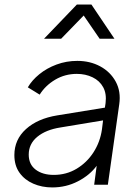

<svg xmlns="http://www.w3.org/2000/svg" viewBox="-20 -810 613 842"><path d="M209 12Q164 12 126 -4.5Q88 -21 65.5 -52.5Q43 -84 43 -130Q43 -198 94 -244Q145 -290 231 -304L440 -338L443 -358Q448 -399 432.5 -427.5Q417 -456 386 -471Q355 -486 317 -486Q265 -486 222 -460.5Q179 -435 154 -395L102 -427Q120 -458 152.5 -484.5Q185 -511 228 -527Q271 -543 319 -543Q375 -543 419.5 -519Q464 -495 487.5 -452Q511 -409 503 -353L453 0H393L404 -83Q374 -42 322 -15Q270 12 209 12ZM106 -132Q106 -89 136.5 -66Q167 -43 216 -43Q271 -43 316 -70Q361 -97 390 -142Q419 -187 427 -242L432 -282L245 -251Q181 -241 143.5 -210Q106 -179 106 -132ZM173 -640 317 -790H381L482 -640H417L347 -742L248 -640Z"/></svg>

Font: Plus Jakarta Sans Light
Style: Italic
Weight: 300
Italic angle: -8°
Designer: Gumpita Rahayu
Foundry: Tokotype
Version: Version 2.071; ttfautohint (v1.8.4.7-5d5b);gftools[0.9.29]